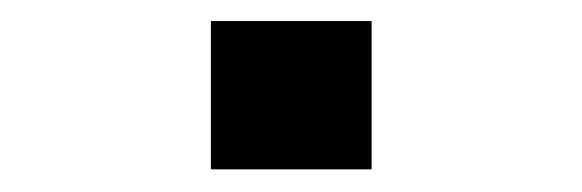

<svg xmlns="http://www.w3.org/2000/svg" viewBox="-20 -416 540 178"><path d="M175.5 -396.5H324.5V-259H175.5Z"/></svg>

Font: Trispace Thin SemiBold
Style: Regular
Weight: 600
Version: Version 1.210